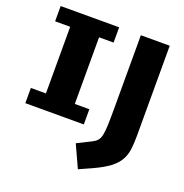

<svg xmlns="http://www.w3.org/2000/svg" viewBox="-172 -864 1271 1327"><g transform="rotate(20 463.5 -201.0)"><path d="M47.9 3.4V-108.4H158.7V-598.6H47.9V-710.9H478V-598.6H371.1V-108.4H478V3.4ZM545.4 308.6 470.2 144.5 575.7 91.8Q597.2 81.1 609.6 66.4Q622.1 51.8 628.2 24.7Q634.3 -2.4 636 -49.8Q637.7 -97.2 637.7 -173.3V-710.9H850.1V-46.4Q850.1 10.3 844 54Q837.9 97.7 817.1 133.5Q796.4 169.4 753.9 201.4Q711.4 233.4 638.7 266.6Z"/></g></svg>

Font: Comme Black
Style: Regular
Weight: 900
Version: Version 1.000;gftools[0.9.27]